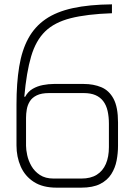

<svg xmlns="http://www.w3.org/2000/svg" viewBox="-20 -860 605 885"><path d="M496 -799Q380 -795 305.5 -776Q231 -757 188 -715Q145 -673 123.5 -600Q102 -527 92 -414H96Q109 -438 130.5 -450.5Q152 -463 178 -468Q204 -473 228 -473H366Q411 -473 447 -458Q483 -443 503.5 -404.5Q524 -366 524 -296V-188Q524 -154 517.5 -120Q511 -86 493 -57.5Q475 -29 441.5 -12Q408 5 354 5H241Q177 5 136 -21.5Q95 -48 75.5 -92.5Q56 -137 56 -190V-378Q56 -477 68.5 -553Q81 -629 110.5 -683Q140 -737 190 -771.5Q240 -806 315.5 -822.5Q391 -839 496 -840ZM206 -431Q171 -431 149.5 -420.5Q128 -410 117.5 -393Q107 -376 103.5 -356Q100 -336 100 -317V-188Q100 -170 105.5 -144.5Q111 -119 125 -94.5Q139 -70 164 -53.5Q189 -37 227 -37H355Q398 -37 426 -54.5Q454 -72 468 -104.5Q482 -137 482 -182V-289Q482 -322 476 -348.5Q470 -375 456 -393.5Q442 -412 420 -421.5Q398 -431 366 -431Z"/></svg>

Font: Matangi Light
Style: Regular
Weight: 300
Designer: Prashant Pant
Foundry: The Graphic Ant
Version: Version 3.002